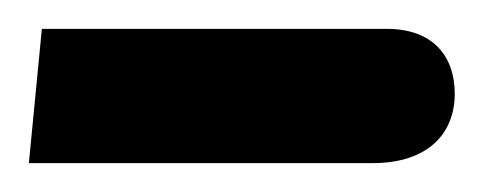

<svg xmlns="http://www.w3.org/2000/svg" viewBox="-20 -108 335 133"><path d="M0 5H238C277 5 295 -16 295 -43C295 -69 280 -88 248 -88H9Z"/></svg>

Font: Noto Sans Arabic Cond Med
Style: Regular
Weight: 500
Width: 3
Designer: Monotype Design Team, Nadine Chahine, Nizar Qandah and Khaled Hosny
Foundry: Monotype Imaging Inc.
Version: Version 2.012